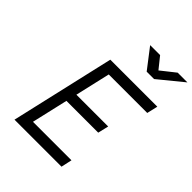

<svg xmlns="http://www.w3.org/2000/svg" viewBox="-258 -1076 1213 1213"><g transform="rotate(45 348.0 -469.5)"><path d="M250 -696H670L653 -623H309L255 -388H539L522 -316H238L182 -73H526L510 0H90ZM532 -805H466L363 -939H452L513 -863L609 -939H696Z"/></g></svg>

Font: Panefresco 400wt
Style: Italic
Weight: 400
Foundry: Campivisivi & Chank Co
Version: Version 1.001